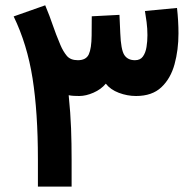

<svg xmlns="http://www.w3.org/2000/svg" viewBox="-20 -687 719 707"><path d="M481 -333.5Q448.7 -333.5 417.7 -345.2Q386.7 -356.9 369.6 -378.9Q352.1 -357.9 324.2 -345.7Q296.4 -333.5 272 -333.5Q263.2 -333.5 252.4 -334Q241.7 -334.5 232.9 -336.4Q239.7 -269 241.7 -214.1Q243.7 -159.2 243.7 -99.6V0H119.6V-101.1Q119.6 -272.9 99.9 -398.4Q80.1 -523.9 30.3 -626.5L146.5 -667.5Q163.6 -626.5 174.3 -594.5Q185.1 -562.5 202.6 -521Q212.4 -498 225.8 -481.7Q239.3 -465.3 266.6 -465.3Q296.9 -465.3 306.9 -486.8Q316.9 -508.3 317.4 -555.7L317.9 -627L419.9 -632.3L422.9 -564.9Q425.3 -503.9 437.7 -484.6Q450.2 -465.3 477.1 -465.3Q496.6 -465.3 506.3 -479Q516.1 -492.7 519.5 -513.9Q522.9 -535.2 522.9 -557.6Q522.9 -581.5 519.8 -605.7Q516.6 -629.9 513.7 -646.5L631.8 -657.7Q637.2 -609.4 637.2 -564Q637.2 -503.4 622.8 -450.7Q608.4 -397.9 574.2 -365.7Q540 -333.5 481 -333.5Z"/></svg>

Font: Vazirmatn UI NL
Style: Bold
Weight: 700
Designer: Saber Rastikerdar
Foundry: Saber Rastikerdar
Version: Version 33.003